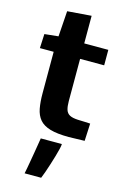

<svg xmlns="http://www.w3.org/2000/svg" viewBox="-141 -752 709 1083"><g transform="rotate(15 213.5 -211.0)"><path d="M305.7 4.4Q237.8 4.4 196.5 -7.8Q155.3 -20 134.3 -44.9Q113.3 -69.8 106.2 -107.7Q99.1 -145.5 99.1 -196.3V-438H18.6L22.5 -521L103 -529.3L113.3 -678.7L253.4 -689.5V-528.3H394V-438H253.4V-191.4Q253.4 -160.2 259.5 -141.1Q265.6 -122.1 282.2 -113.3Q298.8 -104.5 330.1 -103Q348.1 -102.5 366.5 -101.8Q384.8 -101.1 402.8 -100.1L397.9 2Q375 2.4 351.8 3.2Q328.6 3.9 305.7 4.4ZM118.2 266.6Q121.1 252.9 124.8 232.7Q128.4 212.4 132.6 188.7Q136.7 165 140.9 140.4Q145 115.7 148.7 93.3Q152.3 70.8 155.3 52.7H278.3V54.2Q278.3 62.5 273.7 82.3Q269 102.1 261.5 127.7Q253.9 153.3 245.4 180.2Q236.8 207 228.8 230Q220.7 252.9 214.8 266.6Z"/></g></svg>

Font: Comme
Style: Bold
Weight: 700
Version: Version 1.000;gftools[0.9.27]